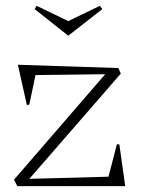

<svg xmlns="http://www.w3.org/2000/svg" viewBox="-20 -635 486 655"><path d="M27.8 -22 338.9 -381.8 101.1 -378.9 80.1 -278.8 71.8 -275.9 41 -414.1 383.8 -402.8 392.1 -383.8 80.1 -24.9 350.1 -32.2 378.9 -143.1 387.2 -142.1 407.2 0H39.1ZM98.1 -604 105 -615.2 212.9 -563 320.8 -615.2 329.1 -604 212.9 -513.2Z"/></svg>

Font: Halibut Thin
Style: Regular
Weight: 250
Designer: Matteo Maggi
Foundry: Collletttivo
Version: Version 3.080 | FøM Fix